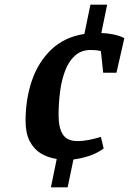

<svg xmlns="http://www.w3.org/2000/svg" viewBox="-20 -720 578 826"><path d="M199 86 224 -36Q185 -42 155 -60.5Q125 -79 107.5 -113.5Q90 -148 90 -200Q90 -294 117.5 -374Q145 -454 201.5 -507.5Q258 -561 343 -574L369 -700H441L416 -578Q442 -577 467.5 -572Q493 -567 515 -556L481 -407H424L414 -500Q404 -503 392.5 -504Q381 -505 370 -505Q330 -505 303 -481Q276 -457 260.5 -416.5Q245 -376 238.5 -326Q232 -276 232 -224Q232 -171 250 -142Q268 -113 315 -113Q335 -113 359.5 -117.5Q384 -122 414 -131L426 -81Q395 -59 361.5 -48.5Q328 -38 296 -34L271 86Z"/></svg>

Font: Manuale
Style: Italic
Weight: 400
Italic angle: -11°
Designer: Eduardo Tunni / Pablo Cosgaya
Foundry: Eduardo Tunni / Pablo Cosgaya
Version: Version 1.002